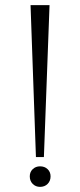

<svg xmlns="http://www.w3.org/2000/svg" viewBox="-20 -719 313 748"><path d="M151 -107H120L99 -699H173ZM96 -32Q96 -49 107.5 -60Q119 -71 136 -71Q154 -71 165.5 -60Q177 -49 177 -32Q177 -14 165.5 -2.5Q154 9 136 9Q119 9 107.5 -2.5Q96 -14 96 -32Z"/></svg>

Font: Moniqa Paragraph
Style: Regular
Weight: 400
Designer: Rajesh Rajput
Foundry: Rajesh Rajput
Version: Version 1.000